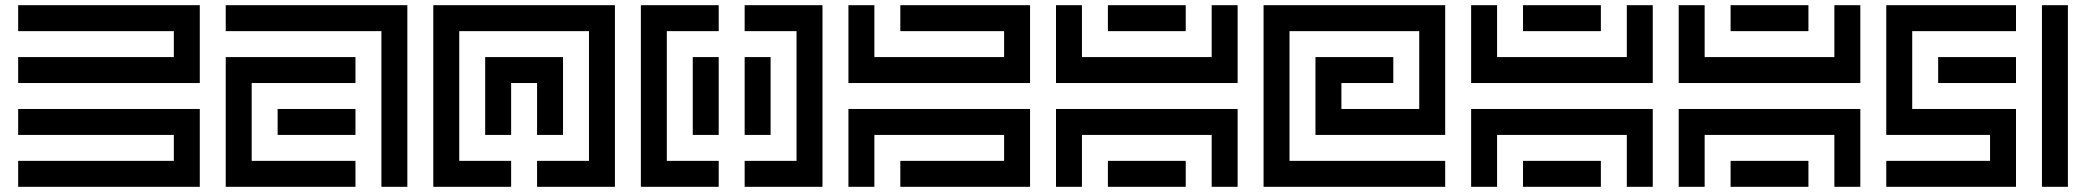

<svg xmlns="http://www.w3.org/2000/svg" viewBox="-20 -720 8040 740"><path d="M50 -700V-600H650V-500H50V-400H750V-700ZM50 -200H650V-100H50V0H750V-300H50Z M850 -700V-600H1450V0H1550V-700ZM850 -500V0H1350V-100H950V-400H1350V-500ZM1350 -200V-300H1050V-200Z M2350 -700H1650V0H1950V-100H1750V-600H2250V-100H2050V0H2350ZM2150 -200V-500H1850V-200H1950V-400H2050V-200Z M2450 -700V0H2750V-100H2550V-600H2750V-700ZM2850 -700V-600H3050V-100H2850V0H3150V-700ZM2750 -200V-500H2650V-200ZM2850 -500V-200H2950V-500Z M3450 -700V-600H3850V-500H3350V-700H3250V-400H3950V-700ZM3250 -300V0H3350V-200H3850V-100H3450V0H3950V-300Z M4650 -500H4150V-700H4050V-400H4750V-700H4650ZM4250 -700V-600H4550V-700ZM4050 -300V0H4150V-200H4650V0H4750V-300ZM4550 0V-100H4250V0Z M5550 -700H4850V0H5550V-100H4950V-600H5450V-300H5150V-400H5350V-500H5050V-200H5550Z M6250 -500H5750V-700H5650V-400H6350V-700H6250ZM5850 -700V-600H6150V-700ZM5650 -300V0H5750V-200H6250V0H6350V-300ZM6150 0V-100H5850V0Z M7050 -500H6550V-700H6450V-400H7150V-700H7050ZM6650 -700V-600H6950V-700ZM6450 -300V0H6550V-200H7050V0H7150V-300ZM6950 0V-100H6650V0Z M7250 -700V-200H7650V-100H7250V0H7750V-300H7350V-600H7750V-700ZM7850 0H7950V-700H7850ZM7750 -400V-500H7450V-400Z"/></svg>

Font: Mourier
Style: Regular
Weight: 400
Designer: Eric Mourier
Foundry: Velvetyne Type Foundry
Version: Version 2.000;hotconv 1.0.109;makeotfexe 2.5.65596